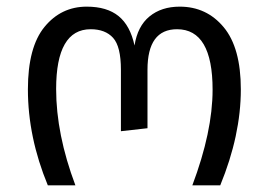

<svg xmlns="http://www.w3.org/2000/svg" viewBox="-20 -558 809 578"><path d="M124 0Q64 -145 64 -289Q64 -416 114 -477Q164 -538 241 -538Q302 -538 337 -509.5Q372 -481 385 -421Q394 -479 430 -508.5Q466 -538 521 -538Q602 -538 653.5 -476Q705 -414 705 -289Q705 -151 643 0H559Q620 -162 620 -288Q620 -470 513 -470Q424 -470 424 -348V-172L344 -163V-348Q344 -418 320.5 -444Q297 -470 253 -470Q149 -470 149 -290Q149 -154 207 0Z"/></svg>

Font: FiraGO Book
Style: Regular
Weight: 350
Designer: bBox Type
Foundry: bBox Type GmbH
Version: Version 1.001;PS 001.001;hotconv 1.0.88;makeotf.lib2.5.64775